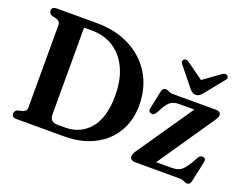

<svg xmlns="http://www.w3.org/2000/svg" viewBox="-111 -914 1448 1142"><g transform="rotate(20 613.0 -343.0)"><path d="M41.5 -24.5Q41.5 -43 61.5 -51L90.5 -57.5Q115 -65.5 115 -89V-611Q115 -634.5 90.5 -642.5L61.5 -649Q41.5 -657 41.5 -675.5Q41.5 -700 70.5 -700H324Q445.5 -700 536.8 -652.8Q628 -605.5 679 -521Q730 -436.5 730 -325Q730 -230 686.5 -156.5Q643 -83 562.5 -41.5Q482 0 369.5 0H70.5Q41.5 0 41.5 -24.5ZM360 -51.5Q457 -51.5 516.5 -122Q576 -192.5 576 -331.5Q576 -428.5 543.8 -499.5Q511.5 -570.5 452.5 -609.5Q393.5 -648.5 313 -648.5H263.5V-99Q263.5 -51.5 313.5 -51.5ZM1179.5 -393 940 -43H1033.5Q1059.5 -43 1077.2 -48.8Q1095 -54.5 1109.8 -70.2Q1124.5 -86 1142.5 -115.5L1163 -153Q1174.5 -171.5 1192 -168Q1212 -164 1207.5 -141.5L1179.5 -11.5Q1174 13.5 1156 13.5Q1145 13.5 1134 6.8Q1123 0 1100.5 0H826.5Q789.5 0 789.5 -26Q789.5 -41.5 805 -63.5L1046.5 -415H953Q920 -415 900.8 -403Q881.5 -391 861 -355L841.5 -319.5Q830.5 -300.5 812.5 -305Q793 -309.5 797.5 -332L821.5 -446Q827 -471 845.5 -471Q856.5 -471 867.2 -464.5Q878 -458 900 -458H1165.5Q1199 -458 1199 -434Q1199 -420.5 1179.5 -393ZM1066 -526.5Q1056 -514 1046.5 -507Q1037 -500 1023.5 -500Q1010 -500 1000.2 -507Q990.5 -514 980.5 -526.5L887 -642.5Q879.5 -652 879.8 -660Q880 -668 885 -672Q898.5 -683.5 918 -669.5L1023.5 -593.5L1129 -669.5Q1148.5 -683.5 1162 -672Q1167 -668 1167.2 -659.8Q1167.5 -651.5 1159.5 -642.5Z"/></g></svg>

Font: Fraunces 72pt Soft SemiBold
Style: Regular
Weight: 600
Version: Version 1.000;[b76b70a41]